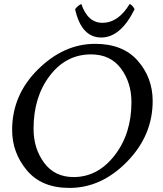

<svg xmlns="http://www.w3.org/2000/svg" viewBox="-20 -920 805 950"><path d="M323.7 9.8Q185.5 9.8 112.8 -77.4Q40 -164.6 40 -276.9Q40 -450.2 168 -576.7Q295.9 -703.1 450.7 -703.1Q588.9 -703.1 662.1 -618.9Q735.4 -534.7 735.4 -420.4Q735.4 -249.5 608.6 -119.9Q481.9 9.8 323.7 9.8ZM344.2 -43.9Q463.9 -43.9 547.1 -151.1Q630.4 -258.3 630.4 -414.6Q630.4 -511.2 578.4 -581.1Q526.4 -650.9 430.2 -650.9Q307.1 -650.9 226.6 -545.7Q146 -440.4 146 -282.7Q146 -185.5 198.2 -114.7Q250.5 -43.9 344.2 -43.9ZM481 -734.4Q382.8 -734.4 351.6 -874.5Q364.7 -892.1 382.3 -900.4Q414.1 -807.1 486.8 -807.1Q565.4 -807.1 621.6 -900.4Q635.7 -894.5 646 -874.5Q576.7 -734.4 481 -734.4Z"/></svg>

Font: Kelvinch
Style: Italic
Weight: 400
Italic angle: -10°
Designer: Paul James Miller
Foundry: High-Logic / Made with FontCreator
Version: Version 3.40;July 22, 2017;FontCreator 11.0.0.2388 64-bit